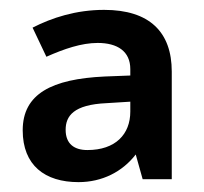

<svg xmlns="http://www.w3.org/2000/svg" viewBox="-20 -742 413 389"><path d="M191 -722C134 -722 85 -706 46 -686L74 -627C110 -643 145 -655 178 -655C218 -655 244 -638 244 -602V-589L192 -587C85 -582 26 -552 26 -478C26 -407 71 -373 139 -373C187 -373 228 -394 255 -429L269 -379H328V-597C328 -677 283 -722 191 -722ZM196 -533 244 -536V-516C244 -470 214 -438 157 -438C131 -438 113 -450 113 -479C113 -507 129 -530 196 -533Z"/></svg>

Font: Noto Sans Gurmukhi SemiBold
Style: Regular
Weight: 600
Designer: Jelle Bosma - Monotype Design Team
Foundry: Monotype Imaging Inc.
Version: Version 2.004